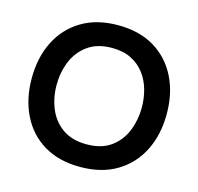

<svg xmlns="http://www.w3.org/2000/svg" viewBox="-105 -828 979 947"><g transform="rotate(15 384.5 -354.0)"><path d="M383 8Q274 8 197.5 -38Q121 -84 80.5 -166Q40 -248 40 -353Q40 -460 81 -541.5Q122 -623 199 -669.5Q276 -716 385 -716Q494 -716 570.5 -670Q647 -624 688 -542.5Q729 -461 729 -355Q729 -250 688.5 -168Q648 -86 570.5 -39Q493 8 383 8ZM385 -108Q461 -108 509 -143Q557 -178 579.5 -234Q602 -290 602 -353Q602 -401 589.5 -445Q577 -489 550.5 -524Q524 -559 483 -579.5Q442 -600 385 -600Q310 -600 261.5 -565Q213 -530 190 -474Q167 -418 167 -353Q167 -289 190 -233Q213 -177 261.5 -142.5Q310 -108 385 -108Z"/></g></svg>

Font: Onest SemiBold
Style: Regular
Weight: 600
Designer: Dmitri Voloshin, Andrey Kudryavtsev
Foundry: Dmitri Voloshin, Andrey Kudryavtsev
Version: Version 1.000;gftools[0.9.33]